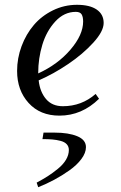

<svg xmlns="http://www.w3.org/2000/svg" viewBox="-20 -472 503 795"><path d="M50.8 -178.2Q50.8 -231 69.3 -280.8Q87.9 -330.6 120.1 -368.4Q152.3 -406.2 199.2 -429.2Q246.1 -452.1 298.8 -452.1Q351.6 -452.1 380.4 -432.4Q409.2 -412.6 409.2 -377Q409.2 -342.3 366.2 -295.2Q323.2 -248 262.2 -206.8Q201.2 -165.5 140.1 -139.2Q145.5 -91.3 170.7 -61.8Q195.8 -32.2 240.2 -32.2Q317.9 -32.2 376 -83L390.1 -63Q318.8 6.8 226.1 6.8Q146 6.8 98.4 -45.7Q50.8 -98.1 50.8 -178.2ZM131.8 284.2Q158.2 270 177.7 257.6Q197.3 245.1 219.2 227.3Q241.2 209.5 253.2 189.5Q265.1 169.4 265.1 148.9Q265.1 134.8 256.3 125.2Q247.6 115.7 230.7 111.3Q213.9 106.9 196.8 105.5Q179.7 104 155.8 104L160.2 77.1H206.1Q263.7 77.1 299.8 92Q335.9 106.9 335.9 137.2Q335.9 161.1 316.9 186.5Q297.9 211.9 267.1 233.6Q236.3 255.4 203.9 272.7Q171.4 290 138.2 303.2ZM138.2 -168Q219.2 -205.1 271.7 -266.4Q324.2 -327.6 324.2 -382.8Q324.2 -402.3 317.9 -412.6Q311.5 -422.9 293.9 -422.9Q245.6 -422.9 209 -383.1Q172.4 -343.3 155.3 -286.6Q138.2 -230 138.2 -169.9Z"/></svg>

Font: Dihjauti S
Style: Bold Italic
Weight: 700
Italic angle: -9°
Designer: T. Christopher White
Version: Version 3.0.0